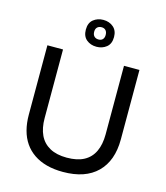

<svg xmlns="http://www.w3.org/2000/svg" viewBox="-129 -980 945 1092"><g transform="rotate(15 344.0 -434.5)"><path d="M344 13Q291 13 248 1.5Q205 -10 172 -32.5Q139 -55 117 -87Q95 -119 84 -160.5Q73 -202 73 -251V-660H165V-256Q165 -197 184.5 -156Q204 -115 244 -93Q284 -71 344 -71Q406 -71 445.5 -92.5Q485 -114 504.5 -155.5Q524 -197 524 -256V-660H615V-251Q615 -125 545 -56Q475 13 344 13ZM344 -724Q309 -724 285 -744Q261 -764 261 -803Q261 -843 285.5 -862.5Q310 -882 344 -882Q379 -882 403 -861.5Q427 -841 427 -803Q427 -763 402.5 -743.5Q378 -724 344 -724ZM345 -767Q361 -767 369.5 -776.5Q378 -786 378 -802Q378 -820 369 -829.5Q360 -839 345 -839Q329 -839 319.5 -830Q310 -821 310 -804Q310 -786 319.5 -776.5Q329 -767 345 -767Z"/></g></svg>

Font: Bricolage Grotesque 36pt
Style: Regular
Weight: 400
Designer: Mathieu Triay
Foundry: Atelier Triay
Version: Version 1.001;gftools[0.9.33.dev8+g029e19f]